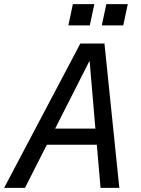

<svg xmlns="http://www.w3.org/2000/svg" viewBox="-46 -910 684 930"><path d="M441 0 423 -209H181L75 0H-26L343 -699H460L532 0ZM221 -287H416L388 -616ZM307 -890H411L389 -787H285ZM469 -890H573L551 -787H447Z"/></svg>

Font: Fragment Mono
Style: Italic
Weight: 400
Italic angle: -12°
Designer: Wei Huang based on Nimbus Sans by URW Studio, based on Helvetica by Max Miedinger.
Foundry: Wei Huang
Version: Version 1.011; ttfautohint (v1.8.4.7-5d5b)